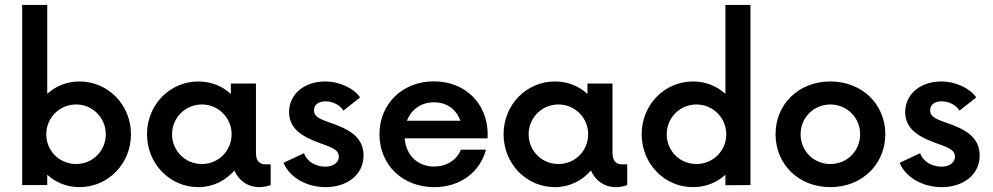

<svg xmlns="http://www.w3.org/2000/svg" viewBox="-20 -750 4022 778"><path d="M302.2 -419.9C250.5 -419.9 205.6 -400.9 171.4 -369.6V-730H69.8V0H171.4V-42C205.6 -10.7 250.5 8.3 302.2 8.3C418 8.3 510.7 -86.4 510.7 -206.1C510.7 -325.2 418 -419.9 302.2 -419.9ZM288.6 -85.4C221.2 -85.4 167.5 -138.2 167.5 -206.1C167.5 -272.9 221.2 -326.7 288.6 -326.7C355 -326.7 408.7 -272.9 408.7 -206.1C408.7 -138.2 355 -85.4 288.6 -85.4Z M1055.2 -84C1036.1 -84 1017.1 -93.8 1017.1 -129.9V-411.6H915.5V-369.1C881.3 -400.9 835.9 -419.9 783.7 -419.9C668 -419.9 575.7 -325.2 575.7 -206.1C575.7 -86.4 668 8.3 783.7 8.3C843.3 8.3 894 -18.1 929.7 -59.1C948.2 -17.1 984.4 8.3 1030.8 8.3C1044.9 8.3 1060.5 5.9 1076.7 0V-84ZM797.9 -85.4C731 -85.4 677.2 -138.2 677.2 -206.1C677.2 -272.9 731 -326.7 797.9 -326.7C864.7 -326.7 918.5 -272.9 918.5 -206.1C918.5 -138.2 864.7 -85.4 797.9 -85.4Z M1299.3 8.3C1386.7 8.3 1453.1 -42 1453.1 -120.1C1453.1 -194.8 1394 -226.6 1319.8 -252C1277.3 -267.1 1252.4 -276.4 1252.4 -302.7C1252.4 -325.7 1270 -339.4 1299.3 -339.4C1333 -339.4 1359.9 -320.8 1371.6 -301.8L1439 -355C1416.5 -390.1 1358.4 -419.9 1297.4 -419.9C1215.3 -419.9 1151.4 -370.6 1151.4 -295.4C1151.4 -221.2 1217.3 -191.4 1283.2 -167.5C1331.1 -150.9 1353 -140.1 1353 -115.2C1353 -88.9 1327.6 -74.7 1298.3 -74.7C1262.7 -74.7 1224.6 -92.8 1211.9 -129.4L1128.9 -90.3C1153.8 -29.8 1223.6 8.3 1299.3 8.3Z M1956.1 -208.5C1954.6 -332 1863.8 -420.4 1738.3 -420.4C1611.8 -420.4 1517.6 -330.1 1517.6 -206.1C1517.6 -82 1610.8 8.3 1739.7 8.3C1847.2 8.3 1925.8 -54.7 1949.2 -143.6H1847.7C1831.1 -102.1 1791 -75.2 1738.8 -75.2C1670.9 -75.2 1625.5 -122.1 1619.6 -189.5H1955.6ZM1738.8 -335.4C1791.5 -335.4 1828.6 -306.6 1845.7 -260.7H1628.9C1646 -305.7 1685.1 -335.4 1738.8 -335.4Z M2500 -84C2481 -84 2461.9 -93.8 2461.9 -129.9V-411.6H2360.4V-369.1C2326.2 -400.9 2280.8 -419.9 2228.5 -419.9C2112.8 -419.9 2020.5 -325.2 2020.5 -206.1C2020.5 -86.4 2112.8 8.3 2228.5 8.3C2288.1 8.3 2338.9 -18.1 2374.5 -59.1C2393.1 -17.1 2429.2 8.3 2475.6 8.3C2489.7 8.3 2505.4 5.9 2521.5 0V-84ZM2242.7 -85.4C2175.8 -85.4 2122.1 -138.2 2122.1 -206.1C2122.1 -272.9 2175.8 -326.7 2242.7 -326.7C2309.6 -326.7 2363.3 -272.9 2363.3 -206.1C2363.3 -138.2 2309.6 -85.4 2242.7 -85.4Z M2919.4 -730V-369.6C2885.3 -400.9 2839.8 -419.9 2788.1 -419.9C2672.4 -419.9 2580.1 -325.2 2580.1 -206.1C2580.1 -86.4 2672.4 8.3 2788.1 8.3C2839.8 8.3 2885.3 -10.7 2919.4 -42V0.5L3021 0V-730ZM2802.2 -85.4C2734.9 -85.4 2681.6 -138.2 2681.6 -206.1C2681.6 -272.9 2734.9 -326.7 2802.2 -326.7C2868.7 -326.7 2922.9 -272.9 2922.9 -206.1C2922.9 -138.2 2868.7 -85.4 2802.2 -85.4Z M3344.7 8.3C3473.6 8.3 3567.4 -85 3567.4 -206.1C3567.4 -327.1 3473.6 -419.9 3344.7 -419.9C3215.3 -419.9 3122.6 -327.1 3122.6 -206.1C3122.6 -85 3215.3 8.3 3344.7 8.3ZM3344.7 -85.4C3276.9 -85.4 3224.1 -138.2 3224.1 -206.1C3224.1 -273.4 3276.9 -326.2 3344.7 -326.7C3412.6 -326.2 3465.3 -273.4 3465.3 -206.1C3465.3 -138.2 3412.6 -85.4 3344.7 -85.4Z M3795.9 8.3C3883.3 8.3 3949.7 -42 3949.7 -120.1C3949.7 -194.8 3890.6 -226.6 3816.4 -252C3773.9 -267.1 3749 -276.4 3749 -302.7C3749 -325.7 3766.6 -339.4 3795.9 -339.4C3829.6 -339.4 3856.4 -320.8 3868.2 -301.8L3935.5 -355C3913.1 -390.1 3855 -419.9 3793.9 -419.9C3711.9 -419.9 3647.9 -370.6 3647.9 -295.4C3647.9 -221.2 3713.9 -191.4 3779.8 -167.5C3827.6 -150.9 3849.6 -140.1 3849.6 -115.2C3849.6 -88.9 3824.2 -74.7 3794.9 -74.7C3759.3 -74.7 3721.2 -92.8 3708.5 -129.4L3625.5 -90.3C3650.4 -29.8 3720.2 8.3 3795.9 8.3Z"/></svg>

Font: Now SemiBold
Style: Regular
Weight: 600
Designer: Alfredo Marco Pradil
Foundry: Alfredo Marco Pradil
Version: Version 1.200;hotconv 1.0.109;makeotfexe 2.5.65596